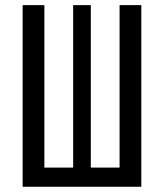

<svg xmlns="http://www.w3.org/2000/svg" viewBox="-20 -713 626 733"><path d="M66.4 0V-693.4H149.4V-73.2H259.3V-693.4H326.7V-73.2H436.5V-693.4H519.5V0Z"/></svg>

Font: Cascadia Code PL SemiLight
Style: Regular
Weight: 350
Monospace: yes
Designer: Aaron Bell
Foundry: Saja Typeworks
Version: Version 2404.023; ttfautohint (v1.8.4)